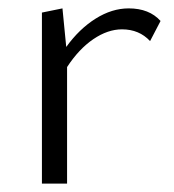

<svg xmlns="http://www.w3.org/2000/svg" viewBox="-20 -438 416 458"><path d="M363 -388 338 -340Q312 -368 271 -368Q237 -368 202.5 -344.5Q168 -321 140 -278V0H80V-408L129 -418L138 -326Q169 -369 208 -393.5Q247 -418 287 -418Q336 -418 363 -388Z"/></svg>

Font: Ysabeau Semilight
Style: Regular
Weight: 300
Designer: Christian Thalmann (Catharsis Fonts)
Version: Version 0.003